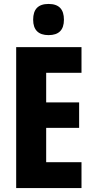

<svg xmlns="http://www.w3.org/2000/svg" viewBox="-20 -953 474 973"><path d="M226 -933C173 -933 148 -906 148 -853C148 -801 175 -775 226 -775C278 -775 304 -801 304 -853C304 -905 280 -933 226 -933ZM393 0V-131H214V-305H381V-434H214V-584H393V-714H62V0Z"/></svg>

Font: Noto Sans Lao UI ExtCond ExtBd
Style: Regular
Weight: 800
Width: 2
Designer: Monotype Design Team
Foundry: Monotype Imaging Inc.
Version: Version 2.000